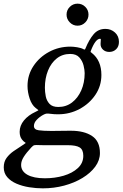

<svg xmlns="http://www.w3.org/2000/svg" viewBox="-98 -785 672 1050"><path d="M-77.5 130Q-77.5 99.5 -62 78.5Q-46.5 57.5 -23.5 41.5Q-0.5 25.5 22.5 11Q38.5 0.5 41.2 -1.8Q44 -4 38 -7Q32 -10 22.5 -21.5Q9.5 -37.5 9.5 -64Q9.5 -98 33 -126.5Q56.5 -155 95.5 -173Q113 -181.5 112.2 -182.5Q111.5 -183.5 97 -194.5Q75.5 -211.5 64 -246.5Q52.5 -281.5 52.5 -315Q52.5 -375 84.8 -423.8Q117 -472.5 170.2 -501.2Q223.5 -530 286.5 -530Q303 -530 324.5 -526.5Q346 -523 358.5 -516Q364 -513 366 -514.5Q368 -516 370 -521.5Q389 -568 413.8 -597.5Q438.5 -627 478.5 -627Q509 -627 530.8 -607.2Q552.5 -587.5 552.5 -556Q552.5 -530.5 537.2 -515.8Q522 -501 499.5 -501Q478.5 -501 465 -513.8Q451.5 -526.5 452 -545Q452 -558.5 453.2 -565.8Q454.5 -573 449.5 -573Q424 -573 399 -507.5Q396.5 -501 398 -500.2Q399.5 -499.5 404 -495.5Q456.5 -454.5 456.5 -375Q456.5 -315 423.5 -266.2Q390.5 -217.5 336.8 -188.8Q283 -160 220.5 -160Q209.5 -160 199.2 -160.5Q189 -161 179 -162.5Q164.5 -164.5 156.8 -163.8Q149 -163 137.5 -156.5Q117.5 -145.5 102.5 -129.5Q87.5 -113.5 87.5 -96Q87.5 -76 114 -72.5Q140.5 -69 179.5 -69Q191.5 -69 212.5 -69.2Q233.5 -69.5 255.2 -69.8Q277 -70 290 -70Q362.5 -70 405.5 -41.2Q448.5 -12.5 448.5 52Q448.5 91.5 422.8 126.5Q397 161.5 353 188.2Q309 215 253 230Q197 245 136 245Q99.5 245 61.8 239Q24 233 -7.5 219.5Q-39 206 -58.2 184Q-77.5 162 -77.5 130ZM147.5 -305Q147.5 -283 152.2 -258.5Q157 -234 172.8 -217Q188.5 -200 221 -200Q263.5 -200 295.8 -224.5Q328 -249 346.5 -291Q365 -333 365 -385Q365 -402 359 -426.8Q353 -451.5 336 -470.8Q319 -490 286 -490Q243.5 -490 212.5 -465.5Q181.5 -441 164.5 -399Q147.5 -357 147.5 -305ZM73.5 21Q46 50.5 31.8 73Q17.5 95.5 17.5 117Q17.5 151.5 52 170.8Q86.5 190 147.5 190Q202 190 249.8 176Q297.5 162 327.5 134.5Q357.5 107 357.5 67Q357.5 34 338 21.5Q318.5 9 272 9H163.5Q151 9 139 9Q127 9 116 8.5Q97.5 7.5 90.2 9Q83 10.5 73.5 21ZM326 -644.5Q301.5 -644.5 283.8 -662.5Q266 -680.5 266 -705Q266 -730 283.8 -747.5Q301.5 -765 326 -765Q351 -765 368.5 -747.5Q386 -730 386 -705Q386 -680.5 368.5 -662.5Q351 -644.5 326 -644.5Z"/></svg>

Font: Besley
Style: Italic
Weight: 400
Italic angle: -13°
Designer: Owen Earl
Foundry: indestructible type*
Version: Version 4.000; ttfautohint (v1.8.4.7-5d5b)